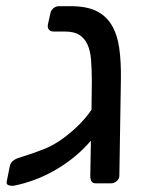

<svg xmlns="http://www.w3.org/2000/svg" viewBox="-20 -593 486 621"><path d="M2 -7 12 -57Q14 -65 20 -71Q26 -77 39 -82Q44 -84 57.5 -88Q71 -92 88 -98Q105 -104 122.5 -111Q140 -118 154 -126Q170 -135 187.5 -148Q205 -161 221.5 -176Q238 -191 252 -207Q266 -223 276 -238L277 -330Q277 -369 274.5 -399.5Q272 -430 262.5 -450Q253 -470 236 -480.5Q219 -491 190 -491H153Q143 -491 138 -497.5Q133 -504 135 -514L143 -550Q145 -560 153 -566.5Q161 -573 171 -573H209Q259 -573 290.5 -558Q322 -543 340.5 -513Q359 -483 365.5 -438.5Q372 -394 371 -335L366 -23Q365 -13 356.5 -6.5Q348 0 338 0H290Q280 0 276 -6.5Q272 -13 272 -23L274 -138Q226 -82 160.5 -44Q95 -6 23 8H19Q11 8 5.5 5Q0 2 2 -7Z"/></svg>

Font: SVN-Rubik
Style: Italic
Weight: 400
Italic angle: -12°
Designer: Hubert and Fischer
Foundry: Hubert & Fischer
Version: Version 2.101; ttfautohint (v1.8.3)